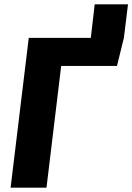

<svg xmlns="http://www.w3.org/2000/svg" viewBox="-20 -868 612 888"><path d="M400 -693 418 -848H572L553 -693L521 -563H263L195 0H29L113 -693Z"/></svg>

Font: Qjlgwqiwhsfqbnnlvksmvfsycuq
Style: Regular
Weight: 700
Italic angle: -8°
Designer: Carrois Corporate & Edenspiekermann
Foundry: Carrois Corporate GbR & Edenspiekermann AG
Version: Version 2.001